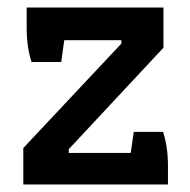

<svg xmlns="http://www.w3.org/2000/svg" viewBox="-20 -491 507 511"><path d="M42 -97 303 -375V-384H151L143 -326H64Q51 -365 51 -417V-471H415V-364L163 -94V-84H328L336 -140H414Q427 -99 427 -52V0H42Z"/></svg>

Font: Athiti SemiBold
Style: Regular
Weight: 600
Designer: CadsonDemak Team
Foundry: CadsonDemak
Version: Version 1.033